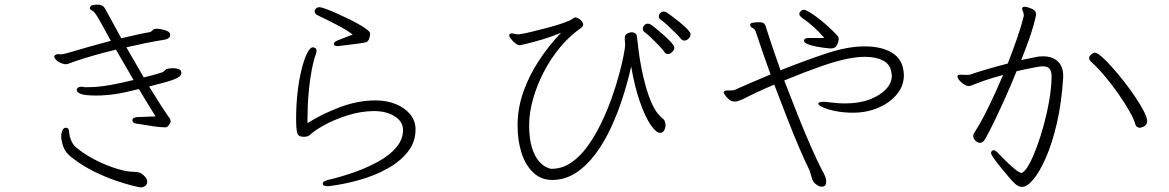

<svg xmlns="http://www.w3.org/2000/svg" viewBox="-20 -773 5040 828"><path d="M691 -224Q673 -224 648 -227.5Q623 -231 600.5 -235Q578 -239 567 -240Q551 -243 551 -254Q551 -266 571 -268L651 -271Q638 -291 619.5 -321.5Q601 -352 579 -389Q517 -373 475 -367Q433 -361 395 -361Q346 -361 328.5 -368Q311 -375 311 -385Q311 -392 317 -395.5Q323 -399 330 -399Q339 -399 345 -397H353Q373 -397 396 -398.5Q419 -400 456.5 -406.5Q494 -413 556 -428L480 -559Q382 -535 307 -510Q297 -507 288 -503Q279 -499 270 -497Q269 -497 267 -496.5Q265 -496 263 -496Q252 -496 233 -506Q228 -508 221 -515.5Q214 -523 214 -529Q214 -532 216 -534Q223 -541 236 -539Q249 -537 280 -547Q320 -559 366.5 -572Q413 -585 458 -597Q427 -654 412 -680.5Q397 -707 390 -716Q383 -725 376 -728Q367 -733 367 -739Q367 -740 371.5 -746.5Q376 -753 403 -753Q413 -753 421 -748.5Q429 -744 435 -732Q449 -707 466.5 -675Q484 -643 503 -608Q541 -617 573 -624Q605 -631 624 -634Q633 -636 637.5 -642Q642 -648 653 -649H656Q664 -649 677.5 -646.5Q691 -644 702.5 -638.5Q714 -633 714 -622Q714 -607 691 -602Q652 -596 610 -587.5Q568 -579 525 -569Q544 -537 562.5 -504Q581 -471 600 -439Q633 -447 656.5 -454Q680 -461 682 -462Q689 -467 693 -471.5Q697 -476 705 -477Q711 -478 716.5 -478.5Q722 -479 727 -479Q730 -479 738.5 -478Q747 -477 754.5 -473Q762 -469 762 -458Q762 -443 733 -431.5Q704 -420 623 -400Q648 -359 669.5 -325.5Q691 -292 705 -272Q710 -266 713 -260.5Q716 -255 716 -249Q716 -244 710 -236Q703 -224 694 -224ZM297 -88Q263 -112 253.5 -139.5Q244 -167 244 -184Q244 -196 246 -202Q248 -209 252 -215.5Q256 -222 263 -222Q274 -222 276 -214.5Q278 -207 279 -196Q280 -184 286.5 -168.5Q293 -153 300 -145Q320 -126 351.5 -106Q383 -86 420 -69.5Q457 -53 493.5 -42.5Q530 -32 559 -32Q570 -32 580 -29Q591 -26 603 -13.5Q615 -1 615 10Q614 23 606 29Q598 35 586 35Q581 35 552.5 28Q524 21 481 6.5Q438 -8 389.5 -31.5Q341 -55 297 -88Z M1501 -624Q1473 -645 1431.5 -666.5Q1390 -688 1350 -707Q1337 -713 1337 -724Q1337 -731 1343 -736.5Q1349 -742 1358 -742Q1365 -742 1385.5 -734.5Q1406 -727 1433 -715Q1460 -703 1488.5 -689Q1517 -675 1540 -661Q1563 -647 1573 -636Q1576 -633 1576 -625Q1576 -615 1571 -603.5Q1566 -592 1555 -590Q1535 -586 1501.5 -582Q1468 -578 1445 -575Q1443 -575 1441 -574.5Q1439 -574 1437 -574Q1420 -574 1420 -584Q1420 -592 1434 -598ZM1590 -294Q1533 -293 1477 -275Q1421 -257 1378.5 -233.5Q1336 -210 1316 -191Q1308 -183 1289 -183Q1266 -183 1261.5 -200.5Q1257 -218 1257 -261Q1257 -318 1263 -372.5Q1269 -427 1280 -471.5Q1291 -516 1304 -542.5Q1317 -569 1330 -569Q1333 -569 1337 -567Q1345 -564 1345 -554Q1345 -547 1342 -539Q1332 -512 1325 -475Q1318 -438 1313.5 -397.5Q1309 -357 1307.5 -321.5Q1306 -286 1306 -262V-242Q1369 -282 1446.5 -311Q1524 -340 1600 -340Q1648 -340 1687 -324Q1726 -308 1749 -280Q1772 -252 1772 -215Q1772 -160 1738.5 -118Q1705 -76 1651 -46Q1597 -16 1532 2.5Q1467 21 1404 29Q1401 29 1398.5 29.5Q1396 30 1394 30Q1372 30 1372 19Q1372 8 1398 2Q1454 -11 1510 -31Q1566 -51 1613.5 -77.5Q1661 -104 1689.5 -138Q1718 -172 1718 -212Q1718 -249 1682 -271.5Q1646 -294 1593 -294Z M2958 -625Q2958 -615 2949.5 -606.5Q2941 -598 2931 -598Q2923 -598 2917 -605Q2910 -614 2893 -631Q2876 -648 2857.5 -665Q2839 -682 2827 -690Q2821 -695 2821 -702Q2821 -710 2827 -716.5Q2833 -723 2842 -723Q2849 -723 2852 -721Q2859 -717 2876 -704.5Q2893 -692 2912 -676.5Q2931 -661 2944.5 -647Q2958 -633 2958 -625ZM2837 -263Q2845 -256 2847.5 -248.5Q2850 -241 2850 -233Q2850 -221 2844 -210.5Q2838 -200 2827 -200Q2809 -200 2785.5 -235Q2762 -270 2739.5 -334Q2717 -398 2702 -486Q2688 -424 2666.5 -356Q2645 -288 2615.5 -224Q2586 -160 2548 -109Q2510 -58 2463.5 -27.5Q2417 3 2361 3Q2314 3 2280.5 -28Q2247 -59 2229.5 -112.5Q2212 -166 2212 -232Q2212 -306 2237 -377Q2262 -448 2305 -513Q2348 -578 2400 -632Q2360 -615 2319.5 -603Q2279 -591 2251.5 -584.5Q2224 -578 2223 -578Q2216 -578 2210 -581Q2206 -583 2198 -590Q2190 -597 2183 -606Q2176 -615 2176 -621Q2176 -625 2178 -626Q2181 -629 2187 -629Q2192 -629 2199.5 -627Q2207 -625 2215 -625H2219Q2240 -628 2275 -636.5Q2310 -645 2347.5 -655Q2385 -665 2414 -675.5Q2443 -686 2451 -693Q2456 -698 2461 -698Q2471 -698 2483 -687.5Q2495 -677 2495 -667Q2495 -659 2485 -652Q2436 -618 2395 -568.5Q2354 -519 2324.5 -461.5Q2295 -404 2278.5 -345.5Q2262 -287 2262 -233Q2262 -175 2273.5 -138Q2285 -101 2301.5 -81Q2318 -61 2334 -53Q2350 -45 2359 -45Q2404 -45 2443 -71.5Q2482 -98 2514 -142.5Q2546 -187 2572 -240.5Q2598 -294 2617.5 -349Q2637 -404 2650 -452.5Q2663 -501 2669.5 -535Q2676 -569 2676 -579Q2676 -588 2675 -594.5Q2674 -601 2674 -607Q2674 -623 2685 -628.5Q2696 -634 2704 -634Q2712 -634 2719 -629.5Q2726 -625 2727 -614Q2729 -597 2733 -562.5Q2737 -528 2745 -485.5Q2753 -443 2765 -400Q2777 -357 2793.5 -321.5Q2810 -286 2832 -267ZM2888 -568Q2888 -558 2879 -549Q2870 -540 2860 -540Q2851 -540 2846 -548Q2839 -558 2822.5 -575.5Q2806 -593 2788 -610Q2770 -627 2759 -635Q2752 -641 2752 -649Q2752 -657 2758.5 -664Q2765 -671 2774 -671Q2779 -671 2785 -668Q2792 -664 2808.5 -650.5Q2825 -637 2843.5 -620.5Q2862 -604 2875 -589.5Q2888 -575 2888 -568Z M3535 -609Q3517 -631 3492.5 -653.5Q3468 -676 3439 -696Q3427 -705 3427 -713Q3427 -720 3436 -727Q3440 -731 3446 -731Q3454 -731 3472 -720Q3490 -709 3512.5 -691.5Q3535 -674 3556.5 -654Q3578 -634 3594 -616Q3597 -612 3597 -604Q3597 -603 3595 -593Q3593 -583 3586 -573.5Q3579 -564 3562 -564Q3559 -564 3541 -566Q3523 -568 3501.5 -572Q3480 -576 3463.5 -582.5Q3447 -589 3447 -598Q3447 -599 3447.5 -599.5Q3448 -600 3448 -601Q3451 -609 3466 -609ZM3524 32Q3513 32 3500.5 23Q3488 14 3483 1Q3479 -11 3475.5 -24Q3472 -37 3467 -47Q3451 -79 3426.5 -136Q3402 -193 3374.5 -264Q3347 -335 3319 -408Q3280 -392 3245 -375.5Q3210 -359 3183 -345Q3173 -341 3164.5 -338Q3156 -335 3149 -335Q3135 -335 3124 -344Q3113 -353 3107 -362.5Q3101 -372 3101 -373Q3101 -383 3117 -383H3130Q3135 -383 3140.5 -383.5Q3146 -384 3150 -386Q3181 -400 3220.5 -417Q3260 -434 3303 -452Q3285 -502 3268.5 -549.5Q3252 -597 3239 -637Q3235 -648 3225 -652.5Q3215 -657 3215 -665Q3215 -672 3222 -674Q3229 -676 3246 -677H3255Q3269 -677 3275 -671.5Q3281 -666 3285 -650Q3297 -612 3312.5 -566Q3328 -520 3346 -470Q3457 -514 3546.5 -543.5Q3636 -573 3709 -573Q3782 -573 3827 -545.5Q3872 -518 3877 -462Q3877 -459 3877.5 -455.5Q3878 -452 3878 -449Q3878 -403 3848 -366.5Q3818 -330 3768 -308.5Q3718 -287 3659 -287Q3617 -287 3583 -294Q3549 -301 3529 -310Q3509 -319 3509 -326Q3509 -334 3532 -334Q3537 -334 3542.5 -333.5Q3548 -333 3555 -332Q3572 -330 3589.5 -328.5Q3607 -327 3624 -327Q3685 -327 3730 -344Q3775 -361 3800.5 -388Q3826 -415 3826 -446Q3826 -448 3825.5 -450.5Q3825 -453 3825 -455Q3821 -495 3789 -511.5Q3757 -528 3710 -528Q3677 -528 3632 -519Q3587 -510 3522 -487.5Q3457 -465 3362 -426Q3391 -351 3420.5 -276.5Q3450 -202 3477.5 -140Q3505 -78 3525 -39Q3529 -33 3536 -18Q3543 -3 3543 10Q3543 32 3525 32Z M4565 -439Q4558 -328 4537.5 -240.5Q4517 -153 4490 -92Q4463 -31 4436 1Q4409 33 4388 33Q4371 33 4356 18Q4346 9 4329.5 -10.5Q4313 -30 4295.5 -51.5Q4278 -73 4266 -90Q4254 -107 4254 -112Q4254 -125 4266 -125Q4272 -125 4280 -117Q4299 -97 4320.5 -76Q4342 -55 4360 -41Q4378 -27 4385 -27Q4386 -27 4390 -29Q4404 -38 4420 -68Q4436 -98 4452 -141.5Q4468 -185 4482 -236.5Q4496 -288 4505 -340.5Q4514 -393 4515 -440V-444Q4515 -465 4506.5 -476Q4498 -487 4476 -487Q4467 -487 4445.5 -483Q4424 -479 4401 -474Q4378 -469 4364 -466Q4342 -411 4317.5 -356.5Q4293 -302 4270.5 -255Q4248 -208 4229 -174Q4219 -157 4206 -157Q4199 -157 4191 -162Q4177 -174 4177 -186Q4177 -194 4183 -203Q4210 -244 4242.5 -310.5Q4275 -377 4306 -450Q4258 -437 4224 -425Q4190 -413 4183 -410Q4176 -407 4170 -404.5Q4164 -402 4158 -402Q4148 -402 4136.5 -409.5Q4125 -417 4117 -427Q4109 -437 4109 -444Q4109 -446 4110 -447Q4113 -451 4122 -451Q4127 -451 4134 -450.5Q4141 -450 4148 -450Q4152 -450 4155.5 -450Q4159 -450 4163 -451Q4175 -456 4221.5 -470Q4268 -484 4326 -499Q4349 -558 4367.5 -612Q4386 -666 4395 -704V-708Q4395 -716 4391.5 -723.5Q4388 -731 4388 -736Q4388 -739 4389 -740Q4392 -744 4398 -744Q4409 -744 4428 -736Q4447 -728 4448 -714V-711Q4448 -703 4435 -656.5Q4422 -610 4384 -514Q4423 -522 4440 -525.5Q4457 -529 4464 -529.5Q4471 -530 4479 -530Q4518 -530 4541.5 -508.5Q4565 -487 4565 -446ZM4927 -251Q4927 -239 4919.5 -232.5Q4912 -226 4904.5 -224Q4897 -222 4896 -222Q4889 -222 4883.5 -226Q4878 -230 4876 -237Q4871 -258 4850.5 -294Q4830 -330 4801.5 -370.5Q4773 -411 4742.5 -447Q4712 -483 4687 -505Q4677 -514 4677 -522Q4677 -531 4686 -538.5Q4695 -546 4701 -546Q4711 -546 4731 -528.5Q4751 -511 4776.5 -482.5Q4802 -454 4828.5 -420Q4855 -386 4877 -353Q4899 -320 4913 -293Q4927 -266 4927 -251Z"/></svg>

Font: Moon Stars Kai HW Light
Style: Regular
Weight: 300
Designer: GuiWonder
Version: Version 1.101